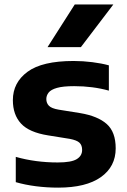

<svg xmlns="http://www.w3.org/2000/svg" viewBox="-20 -828 566 858"><path d="M240 10.5Q188.5 10.5 140.2 4.2Q92 -2 50.5 -14V-127Q138.5 -102 238 -102Q298.5 -102 322.8 -116.8Q347 -131.5 347 -158Q347 -179 335.2 -190.2Q323.5 -201.5 291.5 -207.5L195 -223Q110 -236.5 73.8 -276Q37.5 -315.5 37.5 -380.5Q37.5 -459 103 -507.2Q168.5 -555.5 309 -555.5Q351 -555.5 392.5 -550.2Q434 -545 466.5 -536V-423Q394.5 -443 311.5 -443Q261.5 -443 234.5 -435.2Q207.5 -427.5 197.2 -414.2Q187 -401 187 -385.5Q187 -367.5 198.5 -355.5Q210 -343.5 242 -338L338.5 -322.5Q416.5 -309.5 456.8 -274Q497 -238.5 497 -165Q497 -83.5 430.8 -36.5Q364.5 10.5 240 10.5ZM192.5 -617.5 314 -808H486.5L341.5 -617.5Z"/></svg>

Font: Encode Sans Semi Expanded
Style: Bold
Weight: 700
Width: 6
Designer: Multiple Designers
Foundry: Impallari Type
Version: Version 3.000; ttfautohint (v1.8.3) -l 8 -r 50 -G 200 -x 14 